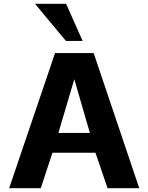

<svg xmlns="http://www.w3.org/2000/svg" viewBox="-20 -990 781 1010"><path d="M28.1 0 269.6 -710.9H472.7L712.5 0H545.9L482 -186.6H255.9L194.5 0ZM287.2 -290.8H452.7L370.9 -573.4ZM326.8 -774.6 164.1 -970.1H327.7L414.7 -774.6Z"/></svg>

Font: Comme
Style: Regular
Weight: 400
Designer: Vernon Adams
Foundry: Vernon Adams
Version: Version 1.000;gftools[0.9.27]